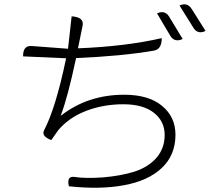

<svg xmlns="http://www.w3.org/2000/svg" viewBox="-20 -844 1040 906"><path d="M318 -767Q377 -763 370 -724L348 -616Q573 -625 743 -664Q744 -612 706 -605Q554 -579 339 -570Q299 -382 266 -297Q393 -397 566 -397Q681 -397 744 -345Q808 -293 808 -208Q808 -111 742 -50Q677 10 565 30Q454 51 305 35Q293 -15 333 -9Q382 -1 466 -7Q550 -14 614 -34Q679 -55 718 -99Q757 -144 757 -207Q757 -272 706 -312Q655 -352 562 -352Q468 -352 387 -321Q306 -290 255 -230L222 -183Q174 -201 188 -229Q243 -334 292 -569L89 -578Q88 -629 128 -627L301 -614L318 -767ZM721 -781Q759 -798 779 -764L842 -660Q803 -642 783 -676L721 -781ZM827 -818Q864 -835 885 -801L950 -698Q912 -680 892 -714L827 -818Z"/></svg>

Font: Swei Half Moon CJK SC
Style: Light
Weight: 300
Version: Version 2.071